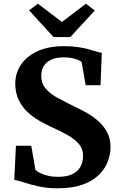

<svg xmlns="http://www.w3.org/2000/svg" viewBox="-20 -1000 642 1031"><path d="M290 11Q230.5 11 184.2 0.2Q138 -10.5 106 -21.2Q74 -32 56.5 -33.5L65.5 -217.5H148L170 -88.5Q178 -79.5 195.2 -71Q212.5 -62.5 236.8 -56.5Q261 -50.5 291 -50.5Q338 -50.5 367.8 -64.5Q397.5 -78.5 411.8 -104Q426 -129.5 426 -163Q426 -200 404.2 -226.2Q382.5 -252.5 344 -274.2Q305.5 -296 254 -319Q225 -332.5 191.5 -351.5Q158 -370.5 128.5 -397.8Q99 -425 80.5 -463Q62 -501 62 -552Q62 -606 91.8 -651.5Q121.5 -697 180 -724.5Q238.5 -752 325 -752Q365.5 -752 398 -747.2Q430.5 -742.5 455.2 -735.8Q480 -729 497.8 -723.2Q515.5 -717.5 526.5 -716.5L520 -542.5H440L418.5 -666Q414 -672 400.2 -678Q386.5 -684 366.8 -688Q347 -692 323 -692Q280.5 -692 253.8 -679.2Q227 -666.5 214.2 -644.2Q201.5 -622 201.5 -593.5Q201.5 -552 225.5 -524Q249.5 -496 289.8 -474.2Q330 -452.5 378.5 -428.5Q410 -414 444.2 -394.8Q478.5 -375.5 507.8 -349.8Q537 -324 555.2 -289.8Q573.5 -255.5 573.5 -209.5Q573.5 -171 558.5 -132Q543.5 -93 510.5 -60.5Q477.5 -28 423 -8.5Q368.5 11 290 11ZM267.5 -801 136 -944.5 183.5 -980 312.5 -882 441.5 -980 489 -943.5 357.5 -801Z"/></svg>

Font: Merriweather 24pt
Style: Bold
Weight: 700
Designer: Eben Sorkin
Foundry: Eben Sorkin
Version: Version 2.100